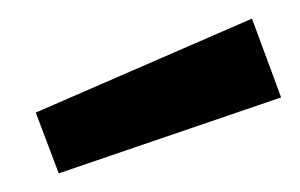

<svg xmlns="http://www.w3.org/2000/svg" viewBox="-20 -765 319 204"><path d="M42.4 -580.8 18 -645.4 247.7 -745.2 278.7 -661.5Z"/></svg>

Font: TitilliumWeb ExtraLight
Style: Regular
Weight: 400
Designer: Mohamed Gaber, Accademia di Belle Arti di Urbino and others
Foundry: Kief Type Foundry, Accademia di Belle Arti di Urbino and others
Version: Version 3.000; ttfautohint (v1.8.2)